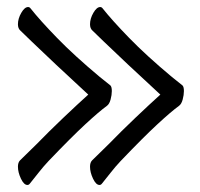

<svg xmlns="http://www.w3.org/2000/svg" viewBox="-20 -504 570 546"><path d="M289 -94Q324 -130 365 -169Q406 -208 436 -235Q387 -280 344.5 -320Q302 -360 274.5 -386.5Q247 -413 243 -417Q236 -423 236 -435Q236 -451 245.5 -467.5Q255 -484 265 -484Q269 -484 272 -480Q298 -447 347 -396.5Q396 -346 469 -285L499 -261Q503 -257 503 -245Q503 -234 499.5 -221Q496 -208 489 -203Q467 -187 427.5 -150.5Q388 -114 323 -46Q308 -30 295.5 -14Q283 2 270 18Q267 22 263 22Q253 22 244.5 4Q236 -14 236 -30Q236 -42 242 -48ZM84 -94Q119 -130 160 -169Q201 -208 231 -235Q182 -280 139.5 -320Q97 -360 69.5 -386.5Q42 -413 38 -417Q31 -423 31 -435Q31 -451 40.5 -467.5Q50 -484 60 -484Q64 -484 67 -480Q93 -447 142 -396.5Q191 -346 264 -285L294 -261Q298 -257 298 -245Q298 -234 294.5 -221Q291 -208 284 -203Q262 -187 222.5 -150.5Q183 -114 118 -46Q103 -30 90.5 -14Q78 2 65 18Q62 22 58 22Q48 22 39.5 4Q31 -14 31 -30Q31 -42 37 -48Z"/></svg>

Font: Moon Stars Kai T
Style: Regular
Weight: 400
Designer: GuiWonder
Version: Version 1.101